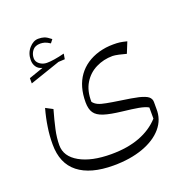

<svg xmlns="http://www.w3.org/2000/svg" viewBox="-139 -668 1017 1048"><g transform="rotate(-20 370.0 -144.5)"><path d="M134.8 -448.6C134.8 -465.2 140 -480 150 -492.9C160 -505.7 175.2 -511.9 195.7 -511.9C203.8 -511.9 212.4 -510.5 221.4 -508.1C230.5 -505.2 240 -500 251 -492.9L266.2 -512.4C251.4 -524.3 238.6 -532.4 228.6 -535.7C218.6 -539 207.1 -540.5 194.3 -540.5C174.8 -540.5 156.7 -531 140.5 -512.4C124.3 -493.8 116.2 -471 116.2 -444.8C116.2 -429 120 -416.2 127.6 -405.2C134.8 -394.3 146.2 -386.7 161.9 -382.9L78.1 -353.8V-323.3L255.2 -383.8L292.4 -385.7L297.6 -416.7C253.8 -405.7 219.5 -400.5 194.8 -400.5C179 -400.5 164.8 -405.2 152.9 -414.3C141 -423.3 134.8 -434.8 134.8 -448.6ZM621 -297.6 646.7 -361C630 -365.2 616.7 -368.1 605.7 -369.5C594.8 -371 582.4 -371.4 568.6 -371.4C554.3 -371.4 539.5 -370.5 524.8 -368.6C509.5 -366.2 495.7 -363.3 483.8 -360C431 -344.3 390 -316.7 361.4 -277.1C332.9 -237.6 318.6 -187.1 318.6 -125.7C318.6 -99.5 323.8 -79 333.8 -64.3C343.8 -49.5 361 -38.1 386.2 -30C411 -21.9 445.7 -15.7 490.5 -10.5C528.1 -6.2 558.1 -2.4 581.4 1.9C604.8 6.2 622.9 11.9 636.2 19.5V84.3C605.2 118.1 566.7 143.8 520 161.4C473.3 179 418.6 188.1 355.2 188.1C278.6 188.1 217.6 175.2 172.4 149.5C126.7 123.8 103.8 89 103.8 45.7C103.8 17.6 107.1 -12.9 114.3 -45.2C121.4 -77.6 130.5 -112.9 141.4 -151.4L100.5 -172.9C90.5 -137.1 83.3 -103.3 78.6 -71C73.3 -38.1 71 -5.2 71 28.6C71 102.4 94.3 157.6 141.4 194.8C188.6 231.9 256.2 250.5 345.2 250.5C410.5 250.5 467.6 241.4 516.7 223.8C565.7 206.2 604.3 181.4 631.4 149.5C658.6 117.6 671.4 81 670 39V0C670 -12.9 664.8 -23.3 654.8 -31.4C644.8 -39.5 627.1 -46.2 602.9 -52.4C578.1 -58.1 543.8 -63.8 500.5 -70C468.1 -74.8 441.9 -79 422.4 -82.9C402.9 -86.2 387.1 -91 376.2 -96.2C365.2 -101.4 356.2 -108.6 349.5 -117.6C348.6 -160 357.1 -196.2 374.8 -225.2C392.4 -254.3 416.2 -276.2 446.2 -291C475.7 -305.7 508.1 -313.3 543.3 -313.3C551 -313.3 562.9 -311.4 579 -308.1C595.2 -304.3 609 -301 621 -297.6Z"/></g></svg>

Font: Pinar Light
Style: Regular
Weight: 300
Designer: Amin Abedi
Version: Version 2.00;September 9, 2021;FontCreator 13.0.0.2683 64-bi